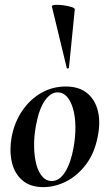

<svg xmlns="http://www.w3.org/2000/svg" viewBox="-20 -754 448 788"><path d="M158 14Q103 14 70.5 -15Q38 -44 28 -91Q18 -138 28 -193Q40 -254 72 -300.5Q104 -347 150 -373Q196 -399 249 -399Q305 -399 338 -371.5Q371 -344 382 -297.5Q393 -251 381 -193Q368 -125 332.5 -78.5Q297 -32 251 -9Q205 14 158 14ZM192 -11Q224 -11 247.5 -48.5Q271 -86 282 -149Q290 -194 289.5 -234.5Q289 -275 280 -307Q271 -339 255 -357Q239 -375 216 -375Q188 -375 164 -341Q140 -307 127 -236Q119 -191 120 -150Q121 -109 129.5 -78Q138 -47 154 -29Q170 -11 192 -11ZM254 -475 193 -727Q192 -733 206 -734Q220 -735 239 -732.5Q258 -730 272.5 -725.5Q287 -721 287 -716L263 -476Q263 -474 258.5 -473Q254 -472 254 -475Z"/></svg>

Font: Cormorant Light
Style: Italic
Weight: 300
Italic angle: -10°
Designer: Christian Thalmann (Catharsis Fonts)
Foundry: Catharsis Fonts
Version: Version 4.000